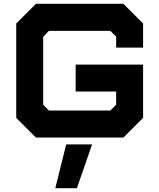

<svg xmlns="http://www.w3.org/2000/svg" viewBox="-20 -720 834 1005"><path d="M168 0 65 -103V-597L168 -700H626L729 -597V-471H588V-528L557.5 -558.5H236L206 -527V-171.5L236 -141.5H557.5L588 -172V-241H376V-382H729V-103L626 0ZM269.5 265 326.5 36H462L382.5 265Z"/></svg>

Font: Tourney Expanded Black
Style: Regular
Weight: 900
Width: 7
Designer: Tyler Finck
Foundry: Etcetera Type Co
Version: Version 1.010; ttfautohint (v1.8.3)